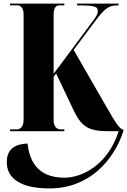

<svg xmlns="http://www.w3.org/2000/svg" viewBox="-20 -734 710 1074"><path d="M36 0H340V-10H320C298 -10 280 -25 280 -63V-305L294 -323L387 -127C434 -27 469 0 589 0H644C581 195 433 260 341 260C178 260 144 151 134 69C46 72 18 115 18 174C18 240 62 320 257 320C479 320 616 164 670 0V-10H668C652 -10 629 -42 572 -142L392 -455L514 -618C573 -697 594 -704 643 -704V-714H411V-704C516 -704 527 -697 527 -670C527 -660 521 -645 509 -629L280 -321V-651C280 -689 292 -704 312 -704H340V-714H36V-704H76C97 -704 112 -689 112 -652V-64C112 -24 94 -10 71 -10H36Z"/></svg>

Font: Noto Serif Display ExtraCondensed Black
Style: Regular
Weight: 900
Width: 2
Designer: Monotype Design Team
Foundry: Monotype Imaging Inc.
Version: Version 2.009